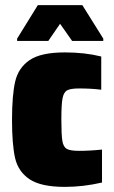

<svg xmlns="http://www.w3.org/2000/svg" viewBox="-20 -723 447 751"><path d="M27 -254Q27 -351 39.5 -404.5Q52 -458 96 -488Q140 -518 234 -518Q312 -518 376 -502V-372Q339 -377 289 -377Q256 -377 242.5 -369.5Q229 -362 224.5 -338Q220 -314 220 -255Q220 -195 224 -171.5Q228 -148 241.5 -140.5Q255 -133 289 -133Q332 -133 379 -138V-9Q305 8 234 8Q140 8 95.5 -22Q51 -52 39 -105Q27 -158 27 -254ZM47 -563V-572L128 -703H302L384 -572V-563H262L215 -630L169 -563Z"/></svg>

Font: Saira Semi Condensed Black
Style: Regular
Weight: 900
Width: 4
Designer: Hector Gatti with collaboration of the Omnibus-Type team
Foundry: Omnibus-Type
Version: Version 1.001; ttfautohint (v1.8)